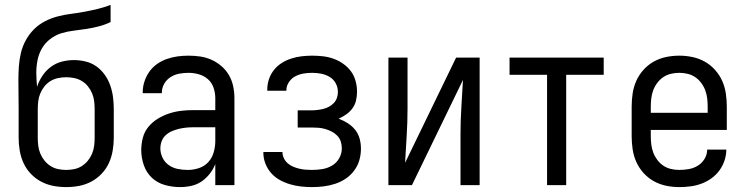

<svg xmlns="http://www.w3.org/2000/svg" viewBox="-20 -755 3040 783"><path d="M250 8Q223 8 197 3Q171 -2 147.5 -14.5Q124 -27 105.5 -46.5Q87 -66 76 -90Q65 -114 60.5 -140.5Q56 -167 56 -193V-309Q56 -339 55.5 -369.5Q55 -400 55 -430Q55 -457 57 -485Q59 -513 65.5 -540Q72 -567 85.5 -591.5Q99 -616 118.5 -635.5Q138 -655 163 -668Q188 -681 215 -688Q242 -695 269.5 -698.5Q297 -702 324 -707Q351 -712 378 -718.5Q405 -725 431 -735V-665Q408 -654 383 -647.5Q358 -641 332.5 -637Q307 -633 281 -630Q255 -627 230.5 -619.5Q206 -612 185 -596Q164 -580 151 -557.5Q138 -535 133 -509.5Q128 -484 128 -458Q128 -444 129 -429.5Q130 -415 131 -401Q139 -425 153 -446Q167 -467 187 -482Q207 -497 231.5 -503.5Q256 -510 281 -510Q306 -510 330 -504Q354 -498 373.5 -484Q393 -470 407.5 -449.5Q422 -429 430 -405.5Q438 -382 441 -358Q444 -334 444 -309V-193Q444 -167 439.5 -140.5Q435 -114 424 -90Q413 -66 394.5 -46.5Q376 -27 352.5 -14.5Q329 -2 303 3Q277 8 250 8ZM250 -62Q267 -62 283.5 -65.5Q300 -69 314 -78Q328 -87 338.5 -100Q349 -113 355.5 -128.5Q362 -144 364 -160.5Q366 -177 366 -193V-309Q366 -326 364 -342.5Q362 -359 355.5 -374.5Q349 -390 338.5 -403Q328 -416 314 -424.5Q300 -433 283.5 -436.5Q267 -440 250 -440Q233 -440 216.5 -436.5Q200 -433 186 -424.5Q172 -416 161.5 -403Q151 -390 144.5 -374.5Q138 -359 136 -342.5Q134 -326 134 -309V-193Q134 -177 136 -160.5Q138 -144 144.5 -128.5Q151 -113 161.5 -100Q172 -87 186 -78Q200 -69 216.5 -65.5Q233 -62 250 -62Z M714 8Q683 8 652.5 -0.5Q622 -9 599.5 -30Q577 -51 566.5 -81.5Q556 -112 556 -143Q556 -168 562.5 -193Q569 -218 585 -237.5Q601 -257 623 -270.5Q645 -284 669 -292Q693 -300 718 -303Q743 -306 769 -306H858V-355Q858 -376 851 -397Q844 -418 828 -432Q812 -446 791 -452Q770 -458 749 -458Q730 -458 711 -454.5Q692 -451 675.5 -440.5Q659 -430 649.5 -413Q640 -396 640 -377V-375H562V-378Q562 -401 569 -422.5Q576 -444 589 -462.5Q602 -481 620.5 -494Q639 -507 660.5 -514.5Q682 -522 704 -525Q726 -528 749 -528Q773 -528 797 -524.5Q821 -521 843 -511Q865 -501 883.5 -485Q902 -469 914 -448Q926 -427 931 -403Q936 -379 936 -355V0H858V-86Q850 -65 835.5 -46.5Q821 -28 802 -15Q783 -2 760 3Q737 8 714 8ZM746 -62Q769 -62 791.5 -69.5Q814 -77 829.5 -94Q845 -111 851.5 -134Q858 -157 858 -180V-236H769Q754 -236 739 -234.5Q724 -233 709.5 -229.5Q695 -226 681 -220Q667 -214 656 -204Q645 -194 639.5 -179.5Q634 -165 634 -150Q634 -130 643 -111.5Q652 -93 668.5 -81.5Q685 -70 705 -66Q725 -62 746 -62Z M1253 8Q1230 8 1207.5 5.5Q1185 3 1163 -3.5Q1141 -10 1121 -21Q1101 -32 1086 -49Q1071 -66 1062.5 -87.5Q1054 -109 1054 -132V-135H1132V-134Q1132 -121 1138 -109Q1144 -97 1154 -88.5Q1164 -80 1176 -75Q1188 -70 1201 -67Q1214 -64 1227 -63Q1240 -62 1253 -62Q1274 -62 1295 -65.5Q1316 -69 1334.5 -80Q1353 -91 1363.5 -110Q1374 -129 1374 -150Q1374 -165 1369.5 -178.5Q1365 -192 1355 -202Q1345 -212 1332.5 -218.5Q1320 -225 1306 -229Q1292 -233 1278 -234Q1264 -235 1250 -235H1194V-305H1250Q1262 -305 1274.5 -306.5Q1287 -308 1299 -311Q1311 -314 1322 -320Q1333 -326 1341.5 -335Q1350 -344 1354 -356Q1358 -368 1358 -380Q1358 -399 1349 -415.5Q1340 -432 1324 -441.5Q1308 -451 1289.5 -454.5Q1271 -458 1253 -458Q1235 -458 1217.5 -455Q1200 -452 1184.5 -444Q1169 -436 1158.5 -420.5Q1148 -405 1148 -388V-385H1070V-390Q1070 -412 1077 -432.5Q1084 -453 1097.5 -470Q1111 -487 1129.5 -498.5Q1148 -510 1168.5 -516.5Q1189 -523 1210.5 -525.5Q1232 -528 1253 -528Q1275 -528 1297 -525.5Q1319 -523 1340 -515.5Q1361 -508 1379.5 -495Q1398 -482 1411 -464.5Q1424 -447 1430 -425Q1436 -403 1436 -381Q1436 -363 1432 -345.5Q1428 -328 1417.5 -313.5Q1407 -299 1392 -288.5Q1377 -278 1361 -271Q1380 -264 1397.5 -253Q1415 -242 1428 -226Q1441 -210 1446.5 -190Q1452 -170 1452 -149Q1452 -125 1445.5 -102Q1439 -79 1424.5 -59.5Q1410 -40 1390 -26.5Q1370 -13 1347 -5.5Q1324 2 1300.5 5Q1277 8 1253 8Z M1564 0V-520H1642V-312Q1642 -257 1638.5 -202Q1635 -147 1632 -91L1840 -520H1936V0H1858V-208Q1858 -263 1861.5 -318Q1865 -373 1868 -429L1660 0Z M2211 0V-450H2058V-520H2442V-450H2289V0Z M2750 8Q2723 8 2696.5 2.5Q2670 -3 2646.5 -16Q2623 -29 2604.5 -49.5Q2586 -70 2575 -94.5Q2564 -119 2560 -146Q2556 -173 2556 -200V-320Q2556 -347 2560 -374Q2564 -401 2575 -425.5Q2586 -450 2604.5 -470.5Q2623 -491 2646.5 -504Q2670 -517 2696.5 -522.5Q2723 -528 2750 -528Q2777 -528 2803.5 -522.5Q2830 -517 2853.5 -504Q2877 -491 2895.5 -470.5Q2914 -450 2925 -425.5Q2936 -401 2940 -374Q2944 -347 2944 -320V-225H2634V-200Q2634 -183 2636 -166Q2638 -149 2644 -133Q2650 -117 2660.5 -103Q2671 -89 2685 -79.5Q2699 -70 2716 -66Q2733 -62 2750 -62Q2770 -62 2789.5 -65.5Q2809 -69 2826 -79.5Q2843 -90 2853.5 -107.5Q2864 -125 2864 -145H2942Q2942 -122 2934.5 -100Q2927 -78 2913.5 -59.5Q2900 -41 2881 -27.5Q2862 -14 2840.5 -6Q2819 2 2796 5Q2773 8 2750 8ZM2866 -295V-320Q2866 -337 2864 -354Q2862 -371 2856 -387Q2850 -403 2839.5 -417Q2829 -431 2815 -440.5Q2801 -450 2784 -454Q2767 -458 2750 -458Q2733 -458 2716 -454Q2699 -450 2685 -440.5Q2671 -431 2660.5 -417Q2650 -403 2644 -387Q2638 -371 2636 -354Q2634 -337 2634 -320V-295Z"/></svg>

Font: Iosevka Fixed
Style: Regular
Weight: 400
Monospace: yes
Designer: Belleve Invis
Foundry: Belleve Invis
Version: Version 33.2.4